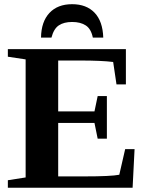

<svg xmlns="http://www.w3.org/2000/svg" viewBox="-20 -887 707 907"><path d="M17.1 -35.6 101.1 -48.8V-606.4L17.1 -619.1V-654.8H574.7V-488.3H530.3L514.6 -594.2Q460 -601.1 356.4 -601.1H254.9V-360.8H426.3L441.4 -433.1H484.9V-231.9H441.4L426.3 -306.2H254.9V-53.7H378.4Q504.4 -53.7 543.5 -61.5L571.3 -182.6H615.7L606.4 0H17.1ZM320.8 -867.2Q388.2 -867.2 426.8 -826.9Q465.3 -786.6 467.8 -709.5H418.5Q410.2 -750.5 385.3 -766.8Q360.4 -783.2 320.8 -783.2Q281.7 -783.2 257.8 -767.1Q233.9 -751 223.1 -709.5H173.8Q174.8 -784.2 213.4 -825.7Q252 -867.2 320.8 -867.2Z"/></svg>

Font: Liberation Serif
Style: Bold
Weight: 700
Designer: Steve Matteson
Foundry: Ascender Corporation
Version: Version 2.1.5